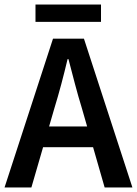

<svg xmlns="http://www.w3.org/2000/svg" viewBox="-22 -824 602 844"><path d="M-2 0 211 -654H347L560 0H438L338 -348Q322 -400 307.5 -455Q293 -510 279 -564H275Q262 -509 247.5 -454.5Q233 -400 217 -348L116 0ZM124 -177V-268H432V-177ZM134 -728V-804H422V-728Z"/></svg>

Font: Source Sans 3 SemiBold
Style: Regular
Weight: 600
Designer: Paul D. Hunt
Foundry: Adobe
Version: Version 3.046;hotconv 1.0.118;makeotfexe 2.5.65603